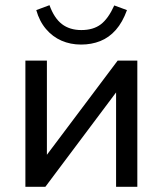

<svg xmlns="http://www.w3.org/2000/svg" viewBox="-20 -721 628 741"><path d="M78 0V-487H161V-89H135L434 -487H510V0H428V-399H454L155 0ZM293 -549Q252 -549 217.5 -564Q183 -579 157.5 -609Q132 -639 120 -682L171 -701Q189 -651 219 -628Q249 -605 294 -605Q340 -605 369 -627Q398 -649 421 -700L470 -682Q453 -635 427 -605.5Q401 -576 367 -562.5Q333 -549 293 -549Z"/></svg>

Font: Nunito Sans 12pt Medium
Style: Regular
Weight: 500
Designer: Vernon Adams
Foundry: Vernon Adams
Version: Version 3.101;gftools[0.9.27]